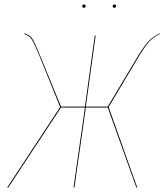

<svg xmlns="http://www.w3.org/2000/svg" viewBox="-20 -839 735 859"><path d="M695 -687Q670 -675 652 -657.5Q634 -640 605 -593L466 -360L594 0H590L462 -358H364L313 0H309L360 -358H253L17 0H12L249 -360L154 -595Q137 -635 129 -650.5Q121 -666 112.5 -673.5Q104 -681 88 -687L89 -690Q106 -684 115 -676.5Q124 -669 132.5 -652Q141 -635 157 -596L253 -362H360L404 -680H408L364 -362H462L602 -596Q631 -642 650 -660Q669 -678 695 -690ZM348 -812Q348 -815 350 -817Q352 -819 356 -819Q363 -819 363 -812Q363 -809 361 -806.5Q359 -804 355 -804Q352 -804 350 -806.5Q348 -809 348 -812ZM484 -812Q484 -815 486.5 -817Q489 -819 492 -819Q499 -819 499 -812Q499 -809 497 -806.5Q495 -804 492 -804Q488 -804 486 -806.5Q484 -809 484 -812Z"/></svg>

Font: Fira Sans Condensed Four
Style: Italic
Weight: 100
Width: 3
Italic angle: -8°
Designer: bBox Type GmbH & Carrois Corporate GbR & Edenspiekermann AG
Foundry: bBox Type GmbH & Carrois Corporate GbR & Edenspiekermann AG
Version: Version 4.301